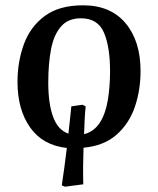

<svg xmlns="http://www.w3.org/2000/svg" viewBox="-20 -545 596 724"><path d="M225 159 213 154Q218 119 223 84Q228 49 232 13Q141 3 93.5 -64.5Q46 -132 46 -236Q46 -312 70 -378Q94 -444 148.5 -484.5Q203 -525 293 -525Q397 -525 453.5 -457.5Q510 -390 510 -277Q510 -205 488.5 -142Q467 -79 419.5 -37Q372 5 295 12Q294 45 293.5 78Q293 111 294 150ZM297 -39Q335 -49 356.5 -82.5Q378 -116 386.5 -167Q395 -218 395 -277Q395 -368 372 -422Q349 -476 285 -476Q237 -476 210 -445Q183 -414 172.5 -359.5Q162 -305 162 -233Q162 -155 180 -105Q198 -55 238 -41Q241 -66 243.5 -91.5Q246 -117 249 -144L291 -150L303 -144Q300 -114 299 -88.5Q298 -63 297 -39Z"/></svg>

Font: Literata 36pt Medium
Style: Italic
Weight: 500
Italic angle: -2°
Designer: Latin by Veronika Burian and Jose Scaglione. Greek by Irene Vlachou. Cyrillic by Vera Evstafieva
Foundry: TypeTogether
Version: Version 3.002